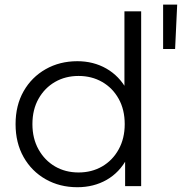

<svg xmlns="http://www.w3.org/2000/svg" viewBox="-20 -790 772 815"><path d="M308.4 4.7Q233.4 4.7 173.9 -29.1Q114.3 -62.9 80.2 -123.2Q46.1 -183.6 46.1 -263Q46.1 -342.8 80.2 -402.7Q114.3 -462.6 173.9 -496.4Q233.4 -530.2 308.4 -530.2Q376.6 -530.2 431.4 -499Q486.3 -467.7 518.8 -408.4Q551.3 -349 551.3 -263Q551.3 -177.9 519.4 -117.8Q487.4 -57.8 432.6 -26.5Q377.7 4.7 308.4 4.7ZM313.5 -57.9Q369.3 -57.9 413.6 -83.5Q457.9 -109.2 483.6 -155.7Q509.4 -202.2 509.4 -263Q509.4 -324.8 483.6 -370.8Q457.9 -416.8 413.6 -442.2Q369.3 -467.6 313.5 -467.6Q257.7 -467.6 213.6 -442.2Q169.6 -416.8 143.6 -370.8Q117.6 -324.8 117.6 -263Q117.6 -202.2 143.6 -155.7Q169.6 -109.2 213.6 -83.5Q257.7 -57.9 313.5 -57.9ZM511.1 0V-158.3L518.2 -264L508.2 -369.7V-742H579.2V0ZM672.4 -582V-770.5H732.1L723.3 -582Z"/></svg>

Font: Montserrat Alternates Thin
Style: Regular
Weight: 100
Designer: Julieta Ulanovsky
Foundry: Julieta Ulanovsky
Version: Version 9.000